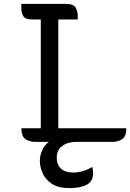

<svg xmlns="http://www.w3.org/2000/svg" viewBox="-20 -730 670 988"><path d="M90 -70H190V-630H144Q110 -630 100 -647Q90 -664 90 -684V-710H320Q358 -710 369 -691Q380 -672 380 -649V-630H280V-70H630Q630 -27 608 -13.5Q586 0 560 0H160Q134 0 112 -13.5Q90 -27 90 -70ZM373 -37V0Q329 0 300.5 21Q272 42 272 81Q272 118 294 138Q316 158 357 158Q378 158 403 151.5Q428 145 455 129Q457 138 458 146Q459 154 459 162Q459 203 426.5 220.5Q394 238 337 238Q280 238 246.5 215.5Q213 193 199 160.5Q185 128 185 98Q185 67 200.5 36Q216 5 256.5 -16Q297 -37 373 -37Z"/></svg>

Font: Warnes
Style: Regular
Weight: 400
Designer: Eduardo Rodriguez Tunni
Foundry: Eduardo Rodriguez Tunni
Version: Version 1.002; ttfautohint (v1.8.4.7-5d5b);gftools[0.9.23]